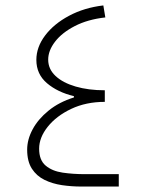

<svg xmlns="http://www.w3.org/2000/svg" viewBox="-20 -684 535 704"><path d="M251 -331.5Q191.4 -345.7 152.3 -378.9Q113.3 -412.1 113.3 -464.4Q113.3 -511.2 145.3 -553.7Q177.2 -596.2 232.9 -626Q288.6 -655.8 358.9 -664.1L366.2 -620.1Q301.3 -612.8 254.2 -588.4Q207 -564 181.9 -531.2Q156.7 -498.5 156.7 -465.3Q156.7 -430.7 183.6 -405.5Q210.4 -380.4 257.3 -366.7Q304.2 -353 364.3 -353V-310.5Q295.4 -310.5 241 -284.7Q186.5 -258.8 155 -219.2Q123.5 -179.7 123.5 -138.7Q123.5 -96.7 147.5 -76.7Q171.4 -56.6 209.7 -51Q248 -45.4 291.5 -45.4H415.5V0H277.3Q242.2 0 207.3 -5.1Q172.4 -10.3 143.3 -24.4Q114.3 -38.6 96.9 -65.4Q79.6 -92.3 79.6 -135.3Q79.6 -172.4 99.6 -209.7Q119.6 -247.1 158 -278.3Q196.3 -309.6 251 -326.7Z"/></svg>

Font: Estedad-FD ExtraLight
Style: Regular
Weight: 200
Designer: Amin Abedi
Version: Version 7.3